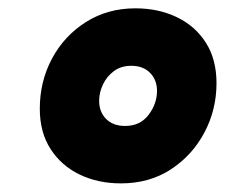

<svg xmlns="http://www.w3.org/2000/svg" viewBox="-20 -712 530 452"><path d="M264.6 -280.3Q210.9 -280.3 167.7 -301Q124.5 -321.8 99.1 -361.1Q73.7 -400.4 73.7 -456.1Q73.7 -520.5 102.5 -574.2Q131.3 -627.9 182.4 -660.2Q233.4 -692.4 298.8 -692.4Q353 -692.4 396.2 -671.6Q439.5 -650.9 464.6 -611.6Q489.7 -572.3 489.7 -516.1Q489.7 -454.1 461.4 -400.4Q433.1 -346.7 382.6 -313.5Q332 -280.3 264.6 -280.3ZM274.4 -415.5Q310.1 -415.5 329.8 -441.7Q349.6 -467.8 349.6 -498Q349.6 -523.9 333.3 -540.5Q316.9 -557.1 289.1 -557.1Q265.1 -557.1 248.3 -544.7Q231.4 -532.2 222.4 -513.2Q213.4 -494.1 213.4 -474.6Q213.4 -448.7 229.7 -432.1Q246.1 -415.5 274.4 -415.5Z"/></svg>

Font: Schibsted Grotesk Black
Style: Italic
Weight: 900
Italic angle: -12°
Designer: Bakken & Baeck AS, Henrik Kongsvoll
Foundry: Schibsted ASA
Version: Version 1.100;gftools[0.9.25]